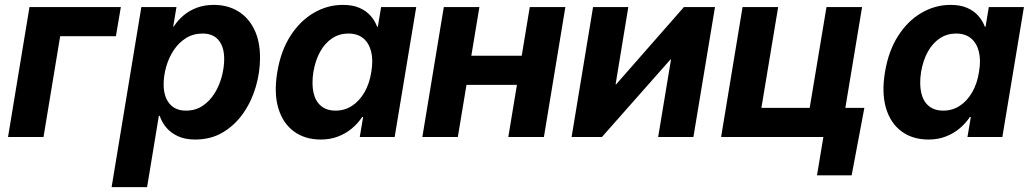

<svg xmlns="http://www.w3.org/2000/svg" viewBox="-20 -558 4203 782"><path d="M472.2 -529.3 452.1 -410.6H225.1L157.2 0H12.7L100.1 -529.3Z M434.6 204.1 555.7 -529.3H698.7L685.5 -449.7H687.5Q704.6 -476.1 728.3 -495.8Q752 -515.6 782.7 -526.9Q813.5 -538.1 850.6 -538.1Q906.7 -538.1 949.2 -512.5Q991.7 -486.8 1015.4 -438.7Q1039.1 -390.6 1039.1 -323.2Q1039.1 -264.2 1022 -205.1Q1004.9 -146 971.2 -97.4Q937.5 -48.8 888.4 -19.3Q839.4 10.3 774.4 10.3Q733.9 10.3 704.8 -3.2Q675.8 -16.6 657.5 -38.3Q639.2 -60.1 630.4 -86.4H627L579.1 204.1ZM737.3 -107.4Q776.4 -107.4 805.4 -127Q834.5 -146.5 854 -178Q873.5 -209.5 883.3 -246.3Q893.1 -283.2 893.1 -317.9Q893.1 -366.7 870.6 -394Q848.1 -421.4 805.2 -421.4Q767.1 -421.4 737.5 -402.8Q708 -384.3 687.7 -353.8Q667.5 -323.2 657 -286.6Q646.5 -250 646.5 -214.4Q646.5 -164.6 670.2 -136Q693.8 -107.4 737.3 -107.4Z M1286.6 10.3Q1221.7 10.3 1176.8 -22.9Q1131.8 -56.2 1113.5 -117.7Q1095.2 -179.2 1109.4 -264.6Q1123.5 -350.1 1162.6 -411.4Q1201.7 -472.7 1257.6 -505.4Q1313.5 -538.1 1376.5 -538.1Q1416 -538.1 1443.6 -526.1Q1471.2 -514.2 1489 -494.1Q1506.8 -474.1 1516.1 -449.2H1519L1532.2 -529.3H1675.3L1587.4 0H1445.3L1459 -81.5H1455.1Q1438 -55.7 1413.3 -34.9Q1388.7 -14.2 1356.9 -2Q1325.2 10.3 1286.6 10.3ZM1346.7 -107.4Q1383.8 -107.4 1413.8 -127Q1443.8 -146.5 1464.4 -181.9Q1484.9 -217.3 1492.2 -264.6Q1500.5 -312.5 1491.7 -347.7Q1482.9 -382.8 1459.5 -402.1Q1436 -421.4 1398.9 -421.4Q1362.3 -421.4 1333 -402.1Q1303.7 -382.8 1284.2 -347.9Q1264.6 -313 1256.3 -264.6Q1249 -216.8 1256.8 -181.2Q1264.6 -145.5 1287.6 -126.5Q1310.5 -107.4 1346.7 -107.4Z M2145 -331.1 2125.5 -212.4H1839.8L1859.4 -331.1ZM1932.6 -529.3 1844.7 0H1700.2L1787.6 -529.3ZM2282.7 -529.3 2195.3 0H2050.3L2137.7 -529.3Z M2804.2 0H2660.6L2712.9 -315.4H2710.4L2431.6 0H2308.1L2395.5 -529.3H2539.1L2487.3 -214.8H2489.7L2765.6 -529.3H2892.1Z M2917 0 3004.4 -529.3H3149.4L3081.1 -118.7H3277.8L3346.2 -529.3H3491.2L3403.3 0ZM3307.6 156.2 3333.5 0H3291.5L3311 -118.7H3500.5L3448.7 156.2Z M3761.7 10.3Q3696.8 10.3 3651.9 -22.9Q3606.9 -56.2 3588.6 -117.7Q3570.3 -179.2 3584.5 -264.6Q3598.6 -350.1 3637.7 -411.4Q3676.8 -472.7 3732.7 -505.4Q3788.6 -538.1 3851.6 -538.1Q3891.1 -538.1 3918.7 -526.1Q3946.3 -514.2 3964.1 -494.1Q3981.9 -474.1 3991.2 -449.2H3994.1L4007.3 -529.3H4150.4L4062.5 0H3920.4L3934.1 -81.5H3930.2Q3913.1 -55.7 3888.4 -34.9Q3863.8 -14.2 3832 -2Q3800.3 10.3 3761.7 10.3ZM3821.8 -107.4Q3858.9 -107.4 3888.9 -127Q3918.9 -146.5 3939.5 -181.9Q3960 -217.3 3967.3 -264.6Q3975.6 -312.5 3966.8 -347.7Q3958 -382.8 3934.6 -402.1Q3911.1 -421.4 3874 -421.4Q3837.4 -421.4 3808.1 -402.1Q3778.8 -382.8 3759.3 -347.9Q3739.7 -313 3731.4 -264.6Q3724.1 -216.8 3731.9 -181.2Q3739.7 -145.5 3762.7 -126.5Q3785.6 -107.4 3821.8 -107.4Z"/></svg>

Font: Inter 24pt
Style: Bold Italic
Weight: 700
Italic angle: -9.3988°
Version: Version 4.001;git-66647c0bb